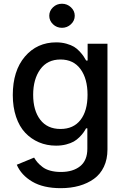

<svg xmlns="http://www.w3.org/2000/svg" viewBox="-20 -776 657 1012"><path d="M306.6 -629.4Q278.8 -629.4 259.3 -648.2Q239.7 -667 239.7 -692.9Q239.7 -718.8 259.3 -737.5Q278.8 -756.3 306.6 -756.3Q334 -756.3 354 -737.5Q374 -718.8 374 -692.9Q374 -667 354 -648.2Q334 -629.4 306.6 -629.4ZM300.3 215.8Q208.5 215.8 150.1 181.4Q91.8 147 68.4 92.3L159.7 54.7Q168.5 69.3 178 80.3Q187.5 91.3 203.9 104Q220.2 116.7 245.1 123.5Q270 130.4 301.3 130.4Q364.7 130.4 402.6 99.9Q440.4 69.3 440.4 7.8V-99.6H433.6Q426.8 -86.9 419.4 -76.7Q412.1 -66.4 398.4 -52.7Q384.8 -39.1 368.9 -30Q353 -21 328.6 -14.6Q304.2 -8.3 275.4 -8.3Q226.6 -8.3 185.3 -25.9Q144 -43.5 113 -76.2Q82 -108.9 64.7 -160.2Q47.4 -211.4 47.4 -274.9Q47.4 -402.8 111.3 -477.8Q175.3 -552.7 276.4 -552.7Q305.2 -552.7 330.1 -545.7Q355 -538.6 370.4 -529.3Q385.7 -520 399.7 -504.9Q413.6 -489.7 419.9 -480.2Q426.3 -470.7 434.1 -457H441.9V-545.4H546.4V12.2Q546.4 63.5 527.6 103Q508.8 142.6 475.1 166.7Q441.4 190.9 397.2 203.4Q353 215.8 300.3 215.8ZM298.8 -96.2Q367.2 -96.2 404.3 -143.8Q441.4 -191.4 441.4 -276.4Q441.4 -361.3 404.3 -411.9Q367.2 -462.4 298.8 -462.4Q229.5 -462.4 192.1 -410.4Q154.8 -358.4 154.8 -276.4Q154.8 -193.8 192.1 -145Q229.5 -96.2 298.8 -96.2Z"/></svg>

Font: Interop Med
Style: Regular
Weight: 500
Designer: Rasmus Andersson, Google, Jang Haemin
Foundry: jhaemin
Version: Version 1.007